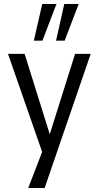

<svg xmlns="http://www.w3.org/2000/svg" viewBox="-20 -759 493 959"><path d="M121 180 202 -30V33L20 -490H103L234 -71H223L355 -490H433L203 180ZM260 -556 301 -739H373L303 -556ZM149 -556 191 -739H262L192 -556Z"/></svg>

Font: Nunito Sans 10pt Condensed
Style: Regular
Weight: 400
Width: 3
Designer: Vernon Adams
Foundry: Vernon Adams
Version: Version 3.101;gftools[0.9.27]